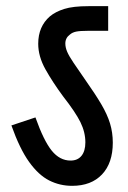

<svg xmlns="http://www.w3.org/2000/svg" viewBox="-20 -642 416 623"><path d="M346 -179Q346 -113 311 -76Q276 -39 214 -39Q174 -39 139.5 -56.5Q105 -74 74.5 -116.5Q44 -159 17 -235L95 -261Q122 -185 148 -153Q174 -121 209 -121Q232 -121 244.5 -136.5Q257 -152 257 -180Q257 -213 241 -245.5Q225 -278 185 -329Q151 -375 127.5 -417Q104 -459 104 -500Q104 -556 142 -589Q160 -604 188.5 -613Q217 -622 267 -622H331V-542H265Q240 -542 227.5 -539.5Q215 -537 207 -530Q192 -519 192 -501Q192 -488 198 -474Q204 -460 218.5 -438.5Q233 -417 258 -381Q289 -337 308.5 -304Q328 -271 337 -241.5Q346 -212 346 -179Z"/></svg>

Font: Noto Sans ExtraCondensed Medium
Style: Regular
Weight: 500
Width: 2
Designer: Monotype Design Team
Foundry: Monotype Imaging Inc.
Version: Version 2.013; ttfautohint (v1.8.4.7-5d5b)